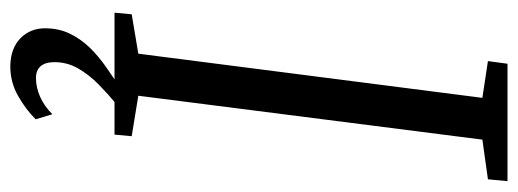

<svg xmlns="http://www.w3.org/2000/svg" viewBox="-328 -454 980 363"><g transform="rotate(90 161.5 -273.0)"><path d="M4.5 0 7.5 -32.5 82 -45 165.5 -695.5 96 -706 101 -743H323L319.5 -706L244.5 -695.5L161.5 -45L238 -32.5L235 0ZM104 197Q71 196 52.5 177.5Q34 159 34 131.5Q34 105.5 44 84.8Q54 64 70.2 47.2Q86.5 30.5 106.5 16.5Q126.5 2.5 146 -10L167 -23L178.5 -4.5Q158.5 12 140 30.2Q121.5 48.5 109.8 69Q98 89.5 98 113.5Q98 131 105.8 139.8Q113.5 148.5 128 148.5Q145.5 148.5 163.2 140.8Q181 133 196.5 117.5L206 149Q188.5 167 162 182.2Q135.5 197.5 104 197Z"/></g></svg>

Font: Merriweather 36pt Light
Style: Italic
Weight: 300
Italic angle: -7.8°
Version: Version 2.101